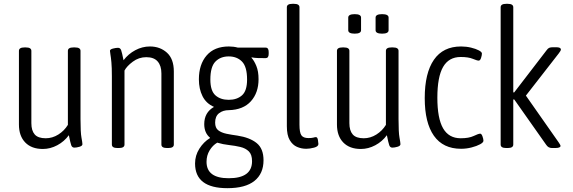

<svg xmlns="http://www.w3.org/2000/svg" viewBox="-20 -772 2996 1004"><path d="M204 7Q145 7 112 -27Q79 -61 79 -121V-506Q79 -524 108 -524H115Q144 -524 144 -506V-128Q144 -89 161.5 -69Q179 -49 219 -49Q254 -49 285 -68.5Q316 -88 335 -119V-506Q335 -524 364 -524H372Q401 -524 401 -506V-149Q401 -79 406 -52.5Q411 -26 411 -18Q411 -9 395.5 -4.5Q380 0 369 0Q357 0 352.5 -12.5Q348 -25 340 -65Q316 -32 279.5 -12.5Q243 7 204 7Z M594 2Q565 2 565 -16V-373Q565 -420 562.5 -446.5Q560 -473 557.5 -486.5Q555 -500 555 -506Q555 -514 570.5 -518Q586 -522 597 -522Q609 -522 613.5 -509.5Q618 -497 626 -457Q651 -490 687.5 -509.5Q724 -529 764 -529Q817 -529 853 -496.5Q889 -464 889 -398V-16Q889 2 860 2H853Q824 2 824 -16V-388Q824 -428 804.5 -450.5Q785 -473 745 -473Q706 -473 674.5 -449.5Q643 -426 631 -403V-16Q631 2 602 2Z M1169 212Q1000 212 1000 83Q1000 41 1022.5 5.5Q1045 -30 1078 -50V-52Q1048 -77 1048 -123Q1048 -184 1099 -213Q1058 -231 1039 -269Q1020 -307 1020 -357Q1020 -435 1060.5 -482Q1101 -529 1177 -529Q1202 -529 1224 -523H1369Q1385 -523 1385 -500V-490Q1385 -468 1369 -468Q1347 -468 1329 -468.5Q1311 -469 1296 -472L1295 -470Q1309 -455 1320.5 -427Q1332 -399 1332 -358Q1332 -287 1292 -242.5Q1252 -198 1177 -196Q1146 -196 1125.5 -180Q1105 -164 1105 -131Q1105 -103 1121.5 -90.5Q1138 -78 1164.5 -72.5Q1191 -67 1221 -63Q1286 -53 1322 -24Q1358 5 1358 66Q1358 136 1310.5 174Q1263 212 1169 212ZM1176 -250Q1219 -250 1245.5 -273.5Q1272 -297 1272 -356Q1272 -423 1245.5 -450Q1219 -477 1176 -477Q1133 -477 1106.5 -450Q1080 -423 1080 -356Q1080 -297 1106.5 -273.5Q1133 -250 1176 -250ZM1176 160Q1298 160 1298 71Q1298 36 1281 19.5Q1264 3 1237 -3.5Q1210 -10 1178 -13.5Q1146 -17 1116 -26Q1092 -12 1076 14.5Q1060 41 1060 74Q1060 160 1176 160Z M1581 6Q1556 6 1533 -4Q1510 -14 1495 -39.5Q1480 -65 1480 -112V-734Q1480 -752 1509 -752H1517Q1546 -752 1546 -734V-120Q1546 -79 1556 -64.5Q1566 -50 1593 -50Q1611 -50 1619 -52.5Q1627 -55 1632 -55Q1640 -55 1642.5 -40Q1645 -25 1645 -19Q1645 -6 1622.5 0Q1600 6 1581 6Z M1867 7Q1808 7 1775 -27Q1742 -61 1742 -121V-506Q1742 -524 1771 -524H1778Q1807 -524 1807 -506V-128Q1807 -89 1824.5 -69Q1842 -49 1882 -49Q1917 -49 1948 -68.5Q1979 -88 1998 -119V-506Q1998 -524 2027 -524H2035Q2064 -524 2064 -506V-149Q2064 -79 2069 -52.5Q2074 -26 2074 -18Q2074 -9 2058.5 -4.5Q2043 0 2032 0Q2020 0 2015.5 -12.5Q2011 -25 2003 -65Q1979 -32 1942.5 -12.5Q1906 7 1867 7ZM1978 -596Q1944 -596 1944 -614V-680Q1944 -698 1978 -698Q2012 -698 2012 -680V-614Q2012 -596 1978 -596ZM1835 -596Q1801 -596 1801 -614V-680Q1801 -698 1835 -698Q1868 -698 1868 -680V-614Q1868 -596 1835 -596Z M2391 6Q2297 6 2249 -62Q2201 -130 2201 -259Q2201 -390 2249 -459.5Q2297 -529 2391 -529Q2418 -529 2443 -523Q2468 -517 2484 -508.5Q2500 -500 2500 -492Q2500 -483 2495.5 -469Q2491 -455 2483 -455Q2475 -455 2452 -464.5Q2429 -474 2389 -474Q2327 -474 2297 -422Q2267 -370 2267 -261Q2267 -153 2297 -101Q2327 -49 2389 -49Q2432 -49 2457 -61Q2482 -73 2491 -73Q2498 -73 2503 -59Q2508 -45 2508 -36Q2508 -27 2490.5 -17.5Q2473 -8 2446 -1Q2419 6 2391 6Z M2627 2Q2598 2 2598 -16V-734Q2598 -752 2627 -752H2635Q2664 -752 2664 -734V-289H2669L2838 -509Q2845 -519 2852 -522Q2859 -525 2873 -525H2888Q2913 -525 2913 -513Q2913 -507 2902 -493L2730 -272L2901 -28Q2905 -22 2908 -17Q2911 -12 2911 -9Q2911 2 2883 2H2866Q2847 2 2836 -15L2669 -252H2664V-16Q2664 2 2635 2Z"/></svg>

Font: Asap Condensed Light
Style: Regular
Weight: 300
Width: 3
Designer: Pablo Cosgaya
Foundry: Omnibus-Type
Version: Version 3.001; ttfautohint (v1.8.4.7-5d5b)